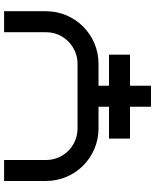

<svg xmlns="http://www.w3.org/2000/svg" viewBox="68 -808 740 915"><g transform="rotate(-90 437.5 -350.0)"><path d="M842 -700H742V-500C742 -417 674 -350 592 -350H283C200 -350 133 -417 133 -500V-700H33V-500C33 -362 145 -250 283 -250H387V-200H235V-100H387V0H487V-100H635V-200H487V-250H592C730 -250 842 -362 842 -500Z"/></g></svg>

Font: Bruno Ace SC
Style: Regular
Weight: 400
Designer: Astigmatic (AOETI)
Foundry: Astigmatic (AOETI)
Version: Version 1.000